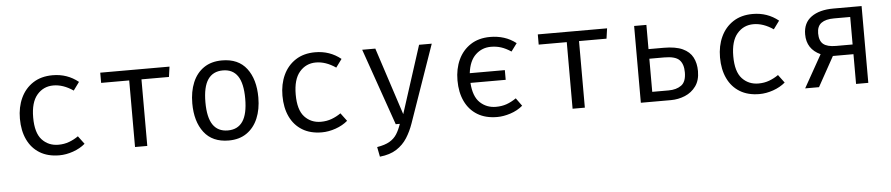

<svg xmlns="http://www.w3.org/2000/svg" viewBox="-43 -839 6241 1345"><g transform="rotate(-5 3077.0 -167.0)"><path d="M347.2 -62.6Q387.7 -62.6 422.8 -75.6Q457.9 -88.7 487.7 -109.7L529.7 -53.3Q494.4 -23.1 444.6 -5.6Q394.9 11.8 347.2 11.8Q266.7 11.8 210 -22.8Q153.3 -57.4 123.6 -120.3Q93.8 -183.1 93.8 -267.7Q93.8 -348.7 123.6 -412.8Q153.3 -476.9 210.3 -514.1Q267.2 -551.3 348.2 -551.3Q451.3 -551.3 528.7 -488.7L486.7 -431.3Q416.4 -479.5 347.2 -479.5Q277.4 -479.5 232.3 -426.9Q187.2 -374.4 187.2 -267.7Q187.2 -159.5 232.3 -111Q277.4 -62.6 347.2 -62.6Z M1169.7 -540 1159.5 -468.2H966.2V0H880V-468.2H682.6V-540Z M1539.5 -551.3Q1653.8 -551.3 1712.3 -474.9Q1770.8 -398.5 1770.8 -270.3Q1770.8 -187.7 1744.1 -124.1Q1717.4 -60.5 1665.6 -24.4Q1613.8 11.8 1538.5 11.8Q1424.1 11.8 1365.1 -65.1Q1306.2 -142.1 1306.2 -269.2Q1306.2 -352.3 1332.8 -416.2Q1359.5 -480 1411.5 -515.6Q1463.6 -551.3 1539.5 -551.3ZM1539.5 -481Q1469.7 -481 1434.1 -429.2Q1398.5 -377.4 1398.5 -269.2Q1398.5 -162.1 1433.6 -110.5Q1468.7 -59 1538.5 -59Q1608.2 -59 1643.3 -110.8Q1678.5 -162.6 1678.5 -270.3Q1678.5 -377.9 1643.6 -429.5Q1608.7 -481 1539.5 -481Z M2193.3 -62.6Q2233.8 -62.6 2269 -75.6Q2304.1 -88.7 2333.8 -109.7L2375.9 -53.3Q2340.5 -23.1 2290.8 -5.6Q2241 11.8 2193.3 11.8Q2112.8 11.8 2056.2 -22.8Q1999.5 -57.4 1969.7 -120.3Q1940 -183.1 1940 -267.7Q1940 -348.7 1969.7 -412.8Q1999.5 -476.9 2056.4 -514.1Q2113.3 -551.3 2194.4 -551.3Q2297.4 -551.3 2374.9 -488.7L2332.8 -431.3Q2262.6 -479.5 2193.3 -479.5Q2123.6 -479.5 2078.5 -426.9Q2033.3 -374.4 2033.3 -267.7Q2033.3 -159.5 2078.5 -111Q2123.6 -62.6 2193.3 -62.6Z M3013.8 -540 2824.1 3.6Q2805.1 58.5 2776.2 104.1Q2747.2 149.7 2700.8 179.7Q2654.4 209.7 2583.1 216.9L2569.7 148.2Q2625.6 139 2657.9 120Q2690.3 101 2709 71.5Q2727.7 42.1 2742.1 0H2713.3L2524.6 -540H2616.9L2771.8 -65.6L2924.6 -540Z M3425.1 -551.3Q3476.4 -551.3 3521.8 -536.9Q3567.2 -522.6 3606.7 -491.8L3565.6 -436.4Q3529.2 -460.5 3495.9 -471.3Q3462.6 -482.1 3424.1 -482.1Q3361.5 -482.1 3316.4 -439.5Q3271.3 -396.9 3261 -310.8H3507.7V-242.6H3260Q3266.2 -146.7 3312.1 -103.3Q3357.9 -60 3424.1 -60Q3464.1 -60 3497.7 -71.5Q3531.3 -83.1 3566.7 -107.2L3606.7 -51.8Q3569.2 -20 3519.7 -4.1Q3470.3 11.8 3426.7 11.8Q3344.6 11.8 3287.7 -22.8Q3230.8 -57.4 3200.8 -120.3Q3170.8 -183.1 3170.8 -267.7Q3170.8 -348.7 3200.5 -412.8Q3230.3 -476.9 3287.2 -514.1Q3344.1 -551.3 3425.1 -551.3Z M4246.7 -540 4236.4 -468.2H4043.1V0H3956.9V-468.2H3759.5V-540Z M4523.1 -540V-369.7H4629.2Q4713.3 -369.7 4762.6 -346.9Q4811.8 -324.1 4833.3 -282.8Q4854.9 -241.5 4854.9 -186.2Q4854.9 -121.5 4825.1 -80.5Q4795.4 -39.5 4747.9 -19.7Q4700.5 0 4648.2 0H4436.9V-540ZM4627.7 -302.1H4523.1V-69.2H4638.5Q4692.8 -69.2 4727.7 -94.1Q4762.6 -119 4762.6 -185.6Q4762.6 -243.6 4734.1 -272.8Q4705.6 -302.1 4627.7 -302.1Z M5270.3 -62.6Q5310.8 -62.6 5345.9 -75.6Q5381 -88.7 5410.8 -109.7L5452.8 -53.3Q5417.4 -23.1 5367.7 -5.6Q5317.9 11.8 5270.3 11.8Q5189.7 11.8 5133.1 -22.8Q5076.4 -57.4 5046.7 -120.3Q5016.9 -183.1 5016.9 -267.7Q5016.9 -348.7 5046.7 -412.8Q5076.4 -476.9 5133.3 -514.1Q5190.3 -551.3 5271.3 -551.3Q5374.4 -551.3 5451.8 -488.7L5409.7 -431.3Q5339.5 -479.5 5270.3 -479.5Q5200.5 -479.5 5155.4 -426.9Q5110.3 -374.4 5110.3 -267.7Q5110.3 -159.5 5155.4 -111Q5200.5 -62.6 5270.3 -62.6Z M5592.3 0 5721 -229.2Q5625.1 -273.3 5625.1 -376.9Q5625.1 -457.4 5682.3 -498.7Q5739.5 -540 5838.5 -540H6036.4V0H5950.3V-209.2H5805.6L5689.7 0ZM5833.8 -277.4H5950.3V-470.8H5836.4Q5777.9 -470.8 5747.2 -448.5Q5716.4 -426.2 5716.4 -375.9Q5716.4 -323.6 5744.1 -300.5Q5771.8 -277.4 5833.8 -277.4Z"/></g></svg>

Font: FiraCode Nerd Font
Style: Regular
Weight: 400
Designer: Carrois Corporate, Edenspiekermann AG, Nikita Prokopov
Foundry: Carrois Corporate, Edenspiekermann AG, Nikita Prokopov
Version: Version 6.002;Nerd Fonts 3.4.0